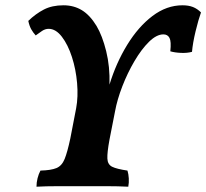

<svg xmlns="http://www.w3.org/2000/svg" viewBox="-20 -704 780 726"><path d="M118 2Q118 -14 122 -30Q126 -46 133 -59Q173 -60 193.5 -68.5Q214 -77 224.5 -103Q235 -129 246 -181L268 -295Q276 -338 271.5 -390Q267 -442 252 -488.5Q237 -535 214 -565Q191 -595 164 -595Q151 -595 139 -587Q127 -579 115 -570Q105 -581 98 -593.5Q91 -606 87 -625Q115 -652 146 -668Q177 -684 220 -684Q259 -684 289.5 -665.5Q320 -647 345 -606Q367 -569 381.5 -510.5Q396 -452 394 -384Q419 -466 461 -534.5Q503 -603 556.5 -643.5Q610 -684 670 -684Q693 -684 709.5 -677.5Q726 -671 740 -657Q730 -629 719.5 -585.5Q709 -542 706 -508Q688 -503 664.5 -504Q641 -505 624 -510Q628 -547 621 -560.5Q614 -574 598 -574Q572 -574 543.5 -546Q515 -518 488.5 -473Q462 -428 442.5 -377.5Q423 -327 415 -283L394 -176Q385 -127 386 -104.5Q387 -82 404 -73.5Q421 -65 462 -59Q466 -46 467 -29.5Q468 -13 465 2Q427 0 382.5 0Q338 0 293 0Q249 0 200.5 0Q152 0 118 2Z"/></svg>

Font: Vollkorn
Style: Bold Italic
Weight: 700
Italic angle: -11°
Designer: Friedrich Althausen
Foundry: Friedrich Althausen
Version: Version 5.000; ttfautohint (v1.8.3)